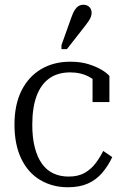

<svg xmlns="http://www.w3.org/2000/svg" viewBox="-20 -779 524 809"><path d="M269 -35Q310 -35 337.5 -51Q365 -67 383.5 -92Q402 -117 415 -143L453 -117Q435 -79 410 -50Q385 -21 350 -5.5Q315 10 266 10Q201 10 149.5 -20.5Q98 -51 69.5 -110.5Q41 -170 41 -254Q41 -338 70.5 -397Q100 -456 153 -487.5Q206 -519 276 -519Q319 -519 351.5 -509Q384 -499 407 -485.5Q430 -472 441 -459V-349H370V-460Q380 -459 388 -453.5Q396 -448 401.5 -439.5Q407 -431 408.5 -421.5Q410 -412 407 -403Q391 -436 356 -455Q321 -474 276 -474Q223 -474 187.5 -448.5Q152 -423 134 -374Q116 -325 116 -253Q116 -199 126.5 -158Q137 -117 156.5 -89.5Q176 -62 204.5 -48.5Q233 -35 269 -35ZM282 -709Q288 -726 295 -737Q302 -748 311 -753.5Q320 -759 331 -759Q347 -759 356.5 -749.5Q366 -740 366 -725Q366 -717 363 -708.5Q360 -700 354 -691Q348 -682 341 -673L262 -572H239V-589Z"/></svg>

Font: Roboto Serif 28pt Condensed Light
Style: Regular
Weight: 300
Width: 3
Designer: Greg Gazdowicz
Foundry: Commercial Type
Version: Version 1.008